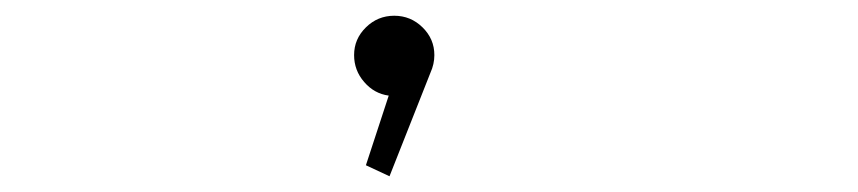

<svg xmlns="http://www.w3.org/2000/svg" viewBox="-20 -115 1090 244"><path d="M532 -45Q532 -33.5 527 -22.5L475 109L445 95L474 6.5Q455.5 4 442.8 -10.8Q430 -25.5 430 -45Q430 -65.5 445 -80.2Q460 -95 481 -95Q502 -95 517 -80.2Q532 -65.5 532 -45Z"/></svg>

Font: League Mono Extended Thin
Style: Regular
Weight: 100
Width: 9
Designer: Tyler Finck
Foundry: The League of Moveable Type / Tyler Finck
Version: Version 2.210